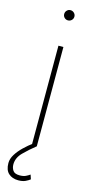

<svg xmlns="http://www.w3.org/2000/svg" viewBox="-141 -757 486 986"><g transform="rotate(15 102.0 -264.0)"><path d="M76.7 -693.4Q76.7 -704.6 84.5 -712.6Q92.3 -720.7 103.5 -720.7Q114.7 -720.7 122.8 -712.6Q130.9 -704.6 130.9 -693.4Q130.9 -682.1 122.8 -674.3Q114.7 -666.5 103.5 -666.5Q92.3 -666.5 84.5 -674.3Q76.7 -682.1 76.7 -693.4ZM116.7 -528.3V0H90.3V-528.3ZM95.2 -9.8 116.2 0Q81.5 27.3 53 56.2Q24.4 85 24.4 120.1Q24.4 138.2 33.7 152.3Q43 166.5 69.8 166.5Q89.4 166.5 102.1 160.4Q114.7 154.3 123.5 147.9L131.3 171.4Q122.1 178.7 107.2 185.8Q92.3 192.9 69.8 192.9Q37.1 192.9 17.6 175Q-2 157.2 -2 120.1Q-2 97.2 12.5 74Q26.9 50.8 49.3 29.3Q71.8 7.8 95.2 -9.8Z"/></g></svg>

Font: Vazirmatn RD Thin
Style: Regular
Weight: 100
Designer: Saber Rastikerdar
Foundry: Saber Rastikerdar
Version: Version 32.102